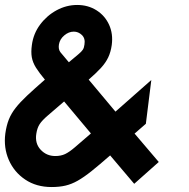

<svg xmlns="http://www.w3.org/2000/svg" viewBox="-24 -741 760 774"><path d="M184 13Q122.5 13 77.8 -17Q33 -47 11.5 -96.2Q-10 -145.5 -2.5 -203Q2 -235 11.5 -259Q21 -283 38.8 -305.8Q56.5 -328.5 85.2 -355.5Q114 -382.5 157 -420Q134 -447.5 121 -468.2Q108 -489 104.2 -510.2Q100.5 -531.5 104.5 -559.5Q110.5 -605.5 137.8 -642Q165 -678.5 204.5 -699.8Q244 -721 287 -721Q331 -721 365 -699.5Q399 -678 415.8 -641.2Q432.5 -604.5 426.5 -559.5Q422.5 -531 412.2 -509.5Q402 -488 383 -467.2Q364 -446.5 333.5 -420L441.5 -291L586 -418.5L564 -242L518.5 -202.5L616 -88L517 0L420 -114.5Q376 -76 345 -51.2Q314 -26.5 289.2 -12.5Q264.5 1.5 240 7.2Q215.5 13 184 13ZM253.5 -490Q278.5 -511 291.5 -521.8Q304.5 -532.5 309.8 -540.5Q315 -548.5 316.5 -561.5Q320.5 -586 306.2 -599.8Q292 -613.5 273.5 -613.5Q253 -613.5 235 -598.2Q217 -583 213.5 -561.5Q210.5 -542 219.8 -530.2Q229 -518.5 253.5 -490ZM199 -112Q221.5 -112 238.5 -120Q255.5 -128 278.5 -147.8Q301.5 -167.5 342.5 -203L234.5 -332Q191.5 -295 168.5 -275.2Q145.5 -255.5 135.8 -240.5Q126 -225.5 122.5 -202.5Q116 -163 139.8 -137.5Q163.5 -112 199 -112Z"/></svg>

Font: Urbanist
Style: Bold Italic
Weight: 700
Italic angle: -8°
Designer: Corey Hu
Foundry: Corey Hu
Version: Version 1.330; ttfautohint (v1.8.4.7-5d5b)